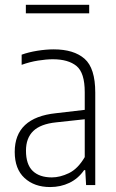

<svg xmlns="http://www.w3.org/2000/svg" viewBox="-20 -748 470 776"><path d="M182.5 8Q119 8 79.2 -28.5Q39.5 -65 39.5 -134Q39.5 -273 206.5 -290.5L322.5 -304V-375.5Q322.5 -454 289.2 -481.2Q256 -508.5 193.5 -508.5Q167 -508.5 134 -503.2Q101 -498 67.5 -486V-527Q95 -537 130.5 -542.8Q166 -548.5 197 -548.5Q278.5 -548.5 321.8 -510.5Q365 -472.5 365 -374V0H328L324.5 -60.5H320Q296 -26 260.5 -9Q225 8 182.5 8ZM85 -139Q85 -83.5 112.2 -57.2Q139.5 -31 189.5 -31Q222.5 -31 258.5 -48.2Q294.5 -65.5 322.5 -113V-266L207 -253.5Q144 -247 114.5 -218.5Q85 -190 85 -139ZM84.5 -694V-728.5H340.5V-694Z"/></svg>

Font: Encode Sans Condensed ExtraLight
Style: Regular
Weight: 200
Width: 3
Designer: Multiple Designers
Foundry: Impallari Type
Version: Version 3.000; ttfautohint (v1.8.3) -l 8 -r 50 -G 200 -x 14 